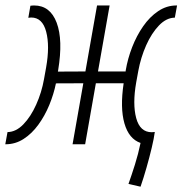

<svg xmlns="http://www.w3.org/2000/svg" viewBox="-47 -538 681 716"><path d="M477.1 158.2 432.1 147.9Q443.8 115.2 456.3 75.4Q468.8 35.6 477.1 -4.9Q433.6 -20 417 -77.9Q400.4 -135.7 414.1 -227.5H310.5L270.5 0H223.6L263.7 -227.5L161.6 -227.1Q153.3 -186.5 136.7 -146.2Q120.1 -106 95.9 -72.8Q71.8 -39.6 41 -19.8Q10.3 0 -25.9 0H-27.3L-19 -45.4Q12.7 -45.9 40.3 -74.5Q67.9 -103 88.1 -148.2Q108.4 -193.4 117.2 -243.2L125 -286.6Q139.2 -366.7 125.2 -419.7Q111.3 -472.7 69.3 -472.7Q65.4 -472.7 58.6 -471.7L66.4 -516.6Q70.3 -517.1 73.5 -517.3Q76.7 -517.6 80.1 -517.6Q140.1 -517.6 164.3 -453.4Q188.5 -389.2 169.9 -276.4L168.9 -271L271.5 -271.5L314.9 -517.6H361.8L318.4 -271.5H421.4L421.9 -275.9Q429.2 -319.3 445.8 -362.1Q462.4 -404.8 486.8 -439.9Q511.2 -475.1 542.7 -496.3Q574.2 -517.6 610.8 -517.6H613.3L605 -472.2Q573.2 -471.7 545.7 -442.9Q518.1 -414.1 498 -368.9Q478 -323.7 468.8 -273.9L460.9 -230.5Q446.8 -150.4 460.9 -97.7Q475.1 -44.9 519 -44.9Q522.9 -44.9 529.8 -45.9V-45.4L530.3 -45.9Q527.3 -22.5 518.8 13.2Q510.3 48.8 499.3 87.4Q488.3 126 477.1 158.2Z"/></svg>

Font: Cascadia Code NF ExtraLight
Style: Italic
Weight: 200
Italic angle: -10°
Monospace: yes
Designer: Aaron Bell
Foundry: Saja Typeworks
Version: Version 2404.023; ttfautohint (v1.8.4)